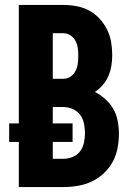

<svg xmlns="http://www.w3.org/2000/svg" viewBox="-20 -755 540 775"><path d="M56 0V-182H17V-257H56V-735H236Q263 -735 289.5 -730Q316 -725 339.5 -712.5Q363 -700 381.5 -680Q400 -660 412 -636Q424 -612 428.5 -585.5Q433 -559 433 -532Q433 -510 429.5 -489Q426 -468 417.5 -448Q409 -428 394.5 -411.5Q380 -395 363 -384Q386 -372 405.5 -354.5Q425 -337 437.5 -315Q450 -293 455 -267Q460 -241 460 -216Q460 -186 454.5 -157Q449 -128 435 -102Q421 -76 399 -55.5Q377 -35 350.5 -22.5Q324 -10 294.5 -5Q265 0 236 0ZM193 -437H236Q252 -437 265 -446Q278 -455 285 -469Q292 -483 294 -498.5Q296 -514 296 -529Q296 -545 294 -560.5Q292 -576 285 -589.5Q278 -603 264.5 -612Q251 -621 236 -621H193ZM193 -114H236Q255 -114 273.5 -121.5Q292 -129 303.5 -144.5Q315 -160 319 -179.5Q323 -199 323 -218Q323 -237 319 -256.5Q315 -276 303.5 -291.5Q292 -307 273.5 -315Q255 -323 236 -323H193V-257H273V-182H193Z"/></svg>

Font: Iosevka SS04 Heavy
Style: Regular
Weight: 900
Monospace: yes
Designer: Belleve Invis
Foundry: Belleve Invis
Version: Version 19.0.0; ttfautohint (v1.8.4)